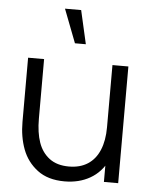

<svg xmlns="http://www.w3.org/2000/svg" viewBox="-55 -826 704 885"><g transform="rotate(5 297.0 -383.5)"><path d="M284.5 -780H209.7L269.3 -625H319.7ZM276.3 13.3Q199.3 13.3 150.9 -23.5Q102.5 -60.3 81.2 -117.2Q60 -174 60 -243V-540H134V-264.3Q134 -200 149.8 -154.7Q165.7 -109.3 200.6 -83Q235.5 -56.7 290.7 -56.7Q342.3 -56.7 377.9 -79.8Q413.5 -102.8 431.9 -146.8Q450.3 -190.7 450.3 -252L502.3 -240.3Q502.3 -159.3 473.8 -102.1Q445.3 -44.8 394.4 -15.8Q343.5 13.3 276.3 13.3ZM458 0V-133H450.3V-540H524V0Z"/></g></svg>

Font: Hauora
Style: Regular
Weight: 400
Designer: Wayne Shih
Foundry: WCYS
Version: Version 1.001